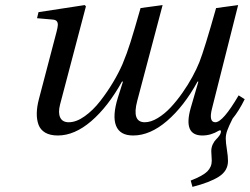

<svg xmlns="http://www.w3.org/2000/svg" viewBox="-20 -522 985 757"><path d="M126 -450.2 131.8 -474.1 314 -502 318.8 -497.1 216.8 -109.9Q208.5 -77.6 217.3 -58.8Q226.1 -40 251 -40Q280.8 -40 313.7 -63.5Q346.7 -86.9 375 -123.3Q403.3 -159.7 425.5 -197Q447.8 -234.4 462.9 -269Q480.5 -311 494.6 -356Q508.8 -400.9 534.2 -490.2L621.1 -502L521 -124Q499 -40 550.8 -40Q574.7 -40 601.8 -56.4Q628.9 -72.8 652.8 -98.4Q676.8 -124 699.2 -156Q721.7 -188 738.5 -219Q755.4 -250 766.1 -276.9Q786.1 -327.6 832 -490.2L918.9 -502L815.9 -94.2Q802.2 -40 829.1 -40Q858.9 -40 920.9 -146L944.8 -130.9Q921.9 -84.5 897 -54.2Q881.8 -23.9 876 -7.6Q870.1 8.8 870.1 23.9Q870.1 40 874.5 67.1Q878.9 94.2 878.9 112.8Q878.9 151.4 843.3 174.3Q807.6 197.3 738.8 214.8L731.9 189.9Q779.8 171.4 797.4 153.8Q814.9 136.2 814.9 111.8Q814.9 106.4 814 93.5Q813 80.6 813 74.2Q813 59.6 818.8 47.1Q824.7 34.7 832 27.6Q839.4 20.5 845.2 12.2Q851.1 3.9 851.1 -3.9Q851.1 -10.7 842.8 -6.8Q811.5 12.2 777.8 12.2Q701.2 12.2 731.9 -96.2L762.2 -200.2H758.8Q705.6 -103 638.7 -45.4Q571.8 12.2 504.9 12.2Q452.6 12.2 437.5 -26.4Q422.4 -64.9 444.8 -137.2L464.8 -200.2H460.9Q405.8 -101.1 339.8 -44.4Q273.9 12.2 208 12.2Q177.7 12.2 158.4 1Q139.2 -10.3 131.8 -30.5Q124.5 -50.8 125 -76.2Q125.5 -101.6 133.8 -132.8L203.1 -397Q207.5 -414.1 208 -423.1Q208.5 -432.1 204.1 -438Q199.7 -443.8 188 -444.8Z"/></svg>

Font: Linguistics Pro
Style: Italic
Weight: 400
Italic angle: -12°
Designer: Stefan Peev, Context Ltd
Foundry: Stefan Peev, Context Ltd
Version: Version 001.000